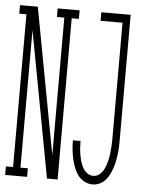

<svg xmlns="http://www.w3.org/2000/svg" viewBox="-64 -778 617 828"><g transform="rotate(5 244.5 -363.5)"><path d="M-11 0V-37H20V-698H-11V-735H66L184 -103V-698H152V-735H247V-698H216V0H170L52 -632V-37H84V0ZM368 8Q348 8 331 -1.5Q314 -11 303 -26.5Q292 -42 285.5 -60Q279 -78 275 -96.5Q271 -115 269 -134Q267 -153 267 -173Q267 -173 267 -173.5Q267 -174 267 -174H300Q300 -174 300 -173.5Q300 -173 300 -173Q300 -158 301 -143.5Q302 -129 304.5 -115Q307 -101 311 -86.5Q315 -72 322 -59.5Q329 -47 341 -38Q353 -29 368 -29Q384 -29 396.5 -40.5Q409 -52 415.5 -67Q422 -82 426 -98Q430 -114 432 -130Q434 -146 435 -162.5Q436 -179 436 -195V-698H341V-735H468V-195Q468 -179 467.5 -163.5Q467 -148 465 -132.5Q463 -117 460 -101.5Q457 -86 452 -71.5Q447 -57 440 -42.5Q433 -28 422.5 -16.5Q412 -5 397.5 1.5Q383 8 368 8Z"/></g></svg>

Font: Iosevka Slab Extralight
Style: Regular
Weight: 200
Monospace: yes
Designer: Belleve Invis
Foundry: Belleve Invis
Version: Version 11.1.1; ttfautohint (v1.8.3)